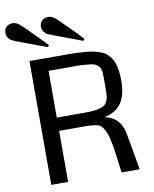

<svg xmlns="http://www.w3.org/2000/svg" viewBox="-128 -1037 892 1112"><g transform="rotate(-10 317.5 -480.5)"><path d="M1 0ZM586 -527Q586 -434 551 -389Q516 -344 453 -333Q547 -314 564 -214L602 0H496Q492 -22 487 -65Q482 -108 477.5 -137.5Q473 -167 465.5 -200Q458 -233 446 -255.5Q434 -278 418 -289Q391 -300 331 -300H181V0H82V-728H304Q339 -728 364 -727Q389 -726 416 -723.5Q443 -721 461.5 -716.5Q480 -712 499.5 -705Q519 -698 531.5 -687Q544 -676 555 -661Q566 -646 572.5 -627Q579 -608 582.5 -583Q586 -558 586 -527ZM489 -489V-557Q489 -575 488 -585.5Q487 -596 484 -608Q481 -620 475 -626Q469 -632 459 -638.5Q449 -645 433 -647Q417 -649 396 -651Q375 -653 345 -653H181V-378H351Q389 -378 413 -382Q437 -386 452.5 -393Q468 -400 476 -414.5Q484 -429 486.5 -445Q489 -461 489 -489ZM274 -944Q282 -938 318 -901.5Q354 -865 387 -833L418 -799L410 -789L365 -806Q319 -823 271 -841Q223 -859 217 -862Q200 -869 191 -883Q182 -897 182 -913Q182 -933 196 -947Q210 -961 233 -961Q254 -961 274 -944ZM64 -944Q73 -938 109 -901.5Q145 -865 177 -833L209 -799L201 -789L155 -806Q110 -823 61.5 -841Q13 -859 8 -862Q-9 -869 -18 -883Q-27 -897 -27 -913Q-27 -933 -13.5 -947Q0 -961 23 -961Q45 -961 64 -944Z"/></g></svg>

Font: Myanmar Chatu
Style: Regular
Weight: 400
Designer: Danh Hong
Foundry: Google Inc.
Version: Version 2.00 November 20, 2015